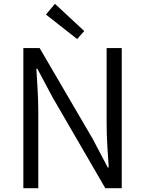

<svg xmlns="http://www.w3.org/2000/svg" viewBox="-20 -983 758 1003"><path d="M102 0H180V-401C180 -477 174 -551 170 -624H175L255 -474L530 0H616V-732H537V-336C537 -261 543 -181 548 -108H543L464 -258L187 -732H102ZM383 -779 420 -821 267 -963 220 -907Z"/></svg>

Font: Noto Sans CJK JP DemiLight
Style: Regular
Weight: 350
Designer: Ryoko NISHIZUKA (kana & ideographs); Paul D. Hunt (Latin, Greek & Cyrillic); Wenlong ZHANG (bopomofo); Sandoll Communica
Foundry: Adobe Systems Incorporated
Version: Version 1.004;PS 1.004;hotconv 1.0.82;makeotf.lib2.5.63406